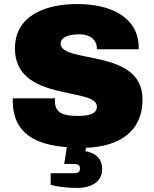

<svg xmlns="http://www.w3.org/2000/svg" viewBox="-20 -720 762 951"><path d="M364 211C410 211 486 194 486 118C486 56 439 34 403 29L406 12C567 6 686 -65 686 -228C686 -483 280 -402 280 -505C280 -529 310 -550 371 -550C435 -550 460 -516 460 -480V-476H667V-488C664 -635 529 -700 363 -700C200 -700 54 -640 54 -480C54 -212 460 -291 460 -192C460 -149 403 -146 363 -146C298 -146 252 -158 252 -219C252 -223 252 -228 253 -233H44C43 -228 43 -223 43 -220C44 -59 156 -3 311 9L298 92H338C367 92 376 96 376 116C376 137 360 138 336 138H231V195C260 205 318 211 364 211Z"/></svg>

Font: Archivo Black
Style: Regular
Weight: 900
Designer: Hector Gatti
Foundry: Omnibus-Type
Version: Version 2.001